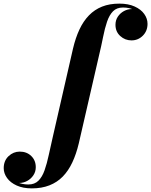

<svg xmlns="http://www.w3.org/2000/svg" viewBox="-230 -780 834 1060"><path d="M-54.5 260Q-103 260 -137.8 244.2Q-172.5 228.5 -191 202.8Q-209.5 177 -209.5 148.5Q-209.5 107.5 -182.8 82.2Q-156 57 -121 57Q-82.5 57 -57.5 81.2Q-32.5 105.5 -32.5 143Q-32.5 168 -45.8 187.8Q-59 207.5 -79.8 218.8Q-100.5 230 -122.5 230Q-144 230 -164 217.2Q-184 204.5 -196.2 185.8Q-208.5 167 -208.5 148.5H-189.5Q-189.5 171 -175.2 191.8Q-161 212.5 -134.8 225.5Q-108.5 238.5 -73.5 238.5Q-39 238.5 -18 217.8Q3 197 16 160.2Q29 123.5 39.2 75.5Q49.5 27.5 62 -26.5L173 -511.5Q187 -571 208.5 -617Q230 -663 261 -695Q292 -727 333.5 -743.5Q375 -760 429 -760Q478.5 -760 513.2 -744.2Q548 -728.5 566.2 -703Q584.5 -677.5 584.5 -648.5Q584.5 -609 558.5 -583Q532.5 -557 496 -557Q460.5 -557 434 -581Q407.5 -605 407.5 -643Q407.5 -668.5 420.5 -688Q433.5 -707.5 454.2 -718.8Q475 -730 498.5 -730Q513 -730 528 -722.8Q543 -715.5 555.5 -703.2Q568 -691 575.8 -676.5Q583.5 -662 583.5 -648.5H564.5Q564.5 -671 550.2 -691.8Q536 -712.5 510 -725.5Q484 -738.5 449 -738.5Q414.5 -738.5 394 -717.8Q373.5 -697 361 -660.2Q348.5 -623.5 339 -575.2Q329.5 -527 316.5 -473L205 11.5Q191 70.5 169.2 116.8Q147.5 163 116.5 194.8Q85.5 226.5 43 243.2Q0.5 260 -54.5 260Z"/></svg>

Font: Bodoni Moda 11pt ExtraBold
Style: Italic
Weight: 800
Italic angle: -13°
Version: Version 2.004